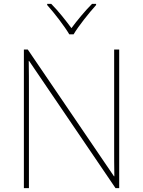

<svg xmlns="http://www.w3.org/2000/svg" viewBox="-20 -969 738 989"><path d="M337 -792H359C383 -833 438 -902 475 -943V-949H454C417 -912 376 -862 348 -824C320 -862 281 -912 244 -949H223V-943C260 -902 313 -833 337 -792ZM594 0V-714H568V-211C568 -165 568 -111 569 -61H567L123 -714H103V0H129V-502C129 -555 129 -597 128 -655H130L575 0Z"/></svg>

Font: Noto Sans Lao Thin
Style: Regular
Weight: 100
Designer: Monotype Design Team
Foundry: Monotype Imaging Inc.
Version: Version 2.003